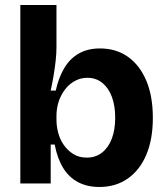

<svg xmlns="http://www.w3.org/2000/svg" viewBox="-20 -731 665 765"><path d="M376 14Q327 14 290.5 -5.5Q254 -25 231 -63Q208 -101 198 -155H182V0H61V-247V-711H205V-544Q205 -519 202 -491Q199 -463 194 -432.5Q189 -402 182 -370H202Q214 -423 236.5 -460.5Q259 -498 294.5 -518Q330 -538 378 -538Q443 -538 490 -504.5Q537 -471 563 -409.5Q589 -348 589 -261Q589 -176 563 -114.5Q537 -53 489 -19.5Q441 14 376 14ZM326 -103Q361 -103 386.5 -123Q412 -143 425.5 -178.5Q439 -214 439 -262Q439 -309 426 -344.5Q413 -380 388 -400.5Q363 -421 328 -421Q305 -421 285.5 -412Q266 -403 251 -388Q236 -373 225.5 -353.5Q215 -334 210 -312.5Q205 -291 205 -270V-254Q205 -228 212 -201.5Q219 -175 234.5 -153Q250 -131 272.5 -117Q295 -103 326 -103Z"/></svg>

Font: Bricolage Grotesque 18pt
Style: Bold
Weight: 700
Designer: Mathieu Triay
Foundry: Atelier Triay
Version: Version 1.000;gftools[0.9.30]